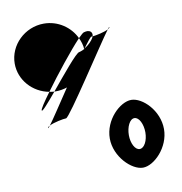

<svg xmlns="http://www.w3.org/2000/svg" viewBox="-82 -809 845 893"><g transform="rotate(-10 340.0 -362.0)"><path d="M18 -572C18 -494 77 -429 154 -415C207 -488 289 -591 333 -637C307 -692 250 -732 183 -732C93 -732 18 -659 18 -572ZM104 -336C104 -326 137 -364 177 -412C169 -412 161 -414 154 -415C123 -373 102 -341 104 -336ZM119 -250C119 -248 123 -252 129 -260C123 -257 119 -254 119 -250ZM129 -260C149 -271 196 -280 209 -280C225 -280 427 -594 472 -654C454 -644 415 -636 397 -634C397 -633 396 -631 395 -630C388 -615 370 -597 350 -585C349 -584 349 -582 348 -581V-583C340 -578 331 -575 323 -573C309 -573 235 -482 177 -412H183C202 -412 221 -415 238 -421C191 -351 148 -285 129 -260ZM333 -637C341 -620 347 -602 348 -583C349 -583 349 -585 350 -585C372 -615 387 -634 391 -634H397C403 -655 387 -668 361 -660C357 -660 347 -651 333 -637ZM393 -152C393 -66 469 8 522 8C575 8 649 -66 649 -152C649 -240 575 -312 522 -312C469 -312 393 -240 393 -152ZM472 -654C478 -657 481 -660 481 -663C481 -665 478 -662 472 -654ZM483 -152C483 -191 500 -226 522 -226C544 -226 561 -191 561 -152C561 -114 544 -80 522 -80C500 -80 483 -114 483 -152Z"/></g></svg>

Font: Ampere
Style: SCUltCnd
Weight: 400
Version: Version 1